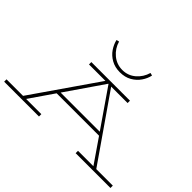

<svg xmlns="http://www.w3.org/2000/svg" viewBox="-149 -1039 1322 1322"><g transform="rotate(45 512.5 -377.5)"><path d="M-5 0V-23H156L484 -497H324V-520H700V-497H540L869 -23H1030V0H691V-23H841L720 -199H307L186 -23H334V0ZM323 -222H704L514 -497H512ZM512 -609Q464 -609 427.5 -629.5Q391 -650 369 -682.5Q347 -715 339 -750L359 -755Q374 -702 416 -667Q458 -632 513 -632Q568 -632 609 -667Q650 -702 665 -755L685 -750Q678 -715 655.5 -682.5Q633 -650 597 -629.5Q561 -609 512 -609Z"/></g></svg>

Font: Padyakke Expanded One
Style: Regular
Weight: 400
Designer: James Puckett
Foundry: Dunwich Type Founders
Version: Version 1.500; ttfautohint (v1.8.4.7-5d5b)